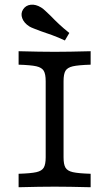

<svg xmlns="http://www.w3.org/2000/svg" viewBox="-20 -786 459 806"><path d="M171.8 -125.8V-445.2Q171.8 -475 163.7 -488.7Q155.6 -502.4 132.7 -507.7Q109.7 -512.9 58.1 -514.5V-571Q150 -568.5 209.7 -568.5Q266.1 -568.5 360.5 -571V-514.5Q308.9 -512.9 285.9 -507.7Q262.9 -502.4 254.8 -488.7Q246.8 -475 246.8 -445.2V-125.8Q246.8 -96 254.8 -82.3Q262.9 -68.5 285.9 -63.3Q308.9 -58.1 360.5 -56.5V0Q266.1 -2.4 209.7 -2.4Q150 -2.4 58.1 0V-56.5Q109.7 -58.1 132.7 -63.3Q155.6 -68.5 163.7 -82.3Q171.8 -96 171.8 -125.8ZM150 -655.6Q135.5 -661.3 122.6 -666.1Q109.7 -671 103.2 -675Q80.6 -689.5 73.4 -709.3Q66.1 -729 76.6 -746Q87.9 -763.7 108.9 -766.1Q129.8 -768.5 152.4 -754.8Q159.7 -750.8 170.2 -740.7Q180.6 -730.6 192.7 -719.4Q208.9 -702.4 227.8 -684.7Q246.8 -666.9 271 -647.6L252.4 -616.1Q225 -629 198.4 -638.7Q171.8 -648.4 150 -655.6Z"/></svg>

Font: Playfair Micro SmCond SmLight
Style: Regular
Weight: 360
Width: 4
Designer: Claus Eggers Sørensen
Foundry: Claus Eggers Sørensen
Version: Version 2.100;Glyphs 3.2 (3219)